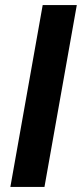

<svg xmlns="http://www.w3.org/2000/svg" viewBox="-20 -740 324 760"><path d="M21 0 149 -720H284L156 0Z"/></svg>

Font: DM Sans 18pt
Style: Bold Italic
Weight: 700
Italic angle: -10°
Designer: Colophon Foundry, Jonny Pinhorn
Foundry: Colophon Foundry
Version: Version 4.004;gftools[0.9.30]